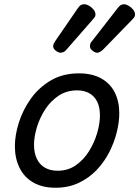

<svg xmlns="http://www.w3.org/2000/svg" viewBox="-20 -864 655 903"><path d="M241 19Q179 19 136 -6Q93 -31 71.5 -75.5Q50 -120 50 -176Q50 -229 69 -288.5Q88 -348 125.5 -400.5Q163 -453 219.5 -486Q276 -519 351 -519Q413 -519 455.5 -495.5Q498 -472 519.5 -429.5Q541 -387 541 -331Q541 -291 529.5 -243.5Q518 -196 494.5 -149.5Q471 -103 435 -65Q399 -27 350.5 -4Q302 19 241 19ZM251 -61Q300 -61 337 -87Q374 -113 399 -153.5Q424 -194 437 -238.5Q450 -283 450 -321Q450 -360 437 -386Q424 -412 400 -425.5Q376 -439 343 -439Q293 -439 255 -413.5Q217 -388 191.5 -348Q166 -308 153 -264Q140 -220 140 -183Q140 -144 153.5 -116.5Q167 -89 192 -75Q217 -61 251 -61ZM264 -616Q255 -616 242.5 -625.5Q230 -635 230 -646Q230 -653 233 -659Q236 -665 240 -671L345 -824Q354 -837 361 -840.5Q368 -844 377 -844Q387 -844 399 -837Q411 -830 420 -819Q429 -808 429 -796Q429 -788 425.5 -783.5Q422 -779 417 -773L293 -631Q286 -622 278 -619Q270 -616 264 -616ZM437 -616Q427 -616 415 -625.5Q403 -635 403 -646Q403 -653 405 -659Q407 -665 413 -671L532 -824Q541 -836 548 -840Q555 -844 563 -844Q573 -844 585 -837Q597 -830 606 -819Q615 -808 615 -796Q615 -788 611.5 -783Q608 -778 603 -773L465 -631Q457 -623 449.5 -619.5Q442 -616 437 -616Z"/></svg>

Font: Playwrite IE
Style: Regular
Weight: 400
Designer: Veronika Burian, José Scaglione
Foundry: TypeTogether
Version: Version 1.002